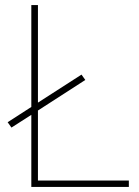

<svg xmlns="http://www.w3.org/2000/svg" viewBox="-20 -734 546 754"><path d="M103 0H486V-25H129V-300L315 -420L300 -441L129 -331V-714H103V-314L10 -254L25 -233L103 -283Z"/></svg>

Font: Noto Sans Arabic UI Th
Style: Regular
Weight: 100
Designer: Monotype Design Team, Nadine Chahine and Nizar Qandah
Foundry: Monotype Imaging Inc.
Version: Version 2.010